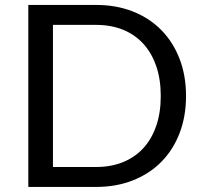

<svg xmlns="http://www.w3.org/2000/svg" viewBox="-20 -736 800 756"><path d="M712.5 -358Q712.5 -277.5 687 -211.5Q661.5 -145.5 615 -98.5Q568.5 -51.5 503.2 -25.8Q438 0 359 0H91.5V-716.5H359Q438 -716.5 503.2 -690.8Q568.5 -665 615 -617.8Q661.5 -570.5 687 -504.5Q712.5 -438.5 712.5 -358ZM613 -358Q613 -424 595 -476Q577 -528 544 -564Q511 -600 464 -619Q417 -638 359 -638H188.5V-78.5H359Q417 -78.5 464 -97.5Q511 -116.5 544 -152.2Q577 -188 595 -240Q613 -292 613 -358Z"/></svg>

Font: Lato 2
Style: Regular
Weight: 400
Designer: Lukasz Dziedzic with Adam Twardoch and Botio Nikoltchev
Foundry: tyPoland Lukasz Dziedzic
Version: Version 2.015; 2015-08-06; http://www.latofonts.com/